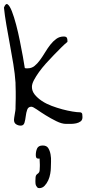

<svg xmlns="http://www.w3.org/2000/svg" viewBox="-22 -635 445 972"><path d="M48.8 -28.3Q48.8 -30.3 49.8 -38.6Q50.8 -46.9 52.7 -56.6Q54.7 -66.4 55.7 -74.7Q56.6 -83 56.6 -85Q56.6 -86.9 56.6 -95.2Q56.6 -103.5 57.1 -114.3Q57.6 -125 57.6 -136.7Q57.6 -148.4 57.6 -154.3Q57.6 -160.2 57.6 -169.9Q57.6 -179.7 57.1 -189.9Q56.6 -200.2 56.6 -207.5Q56.6 -214.8 56.6 -215.8Q53.7 -260.7 45.4 -311Q37.1 -361.3 27.8 -411.1Q18.6 -460.9 10.3 -508.8Q2 -556.6 -2 -596.7Q6.8 -620.1 17.1 -612.8Q27.3 -605.5 38.1 -578.1Q48.8 -550.8 59.6 -510.3Q70.3 -469.7 78.6 -427.7Q86.9 -385.7 93.8 -348.6Q99.6 -311.5 103.5 -291Q105.5 -289.1 110.8 -289.1Q116.2 -289.1 118.2 -289.1Q137.7 -289.1 152.3 -300.8Q167 -312.5 180.2 -330.6Q193.4 -348.6 206.1 -369.6Q218.8 -390.6 232.4 -408.2Q246.1 -425.8 262.7 -438Q279.3 -450.2 300.8 -450.2Q314.5 -450.2 317.4 -441.9Q320.3 -433.6 319.3 -422.9Q305.7 -412.1 288.1 -394.5Q270.5 -377 250.5 -356.4Q230.5 -335.9 210.4 -313.5Q190.4 -291 175.3 -270Q160.2 -249 149.9 -229.5Q139.6 -210 139.6 -195.3Q139.6 -173.8 153.8 -156.2Q168 -138.7 189.9 -124Q211.9 -109.4 239.3 -99.1Q266.6 -88.9 293.9 -81.5Q321.3 -74.2 345.7 -70.3Q369.1 -66.4 384.8 -66.4Q393.6 -64.5 394.5 -56.6Q395.5 -48.8 395.5 -42Q395.5 -27.3 386.2 -20.5Q377 -13.7 363.8 -10.7Q350.6 -7.8 336.4 -7.8Q322.3 -7.8 312.5 -7.8Q291 -7.8 263.2 -21.5Q235.4 -35.2 209.5 -51.3Q183.6 -67.4 164.1 -81.1Q144.5 -94.7 136.7 -94.7Q121.1 -94.7 115.7 -79.6Q110.4 -64.5 108.4 -46.9Q106.4 -29.3 102.1 -14.2Q97.7 1 83 1Q70.3 1 59.6 -5.9Q48.8 -12.7 48.8 -28.3ZM157.2 282.2Q157.2 258.8 160.6 252.9Q164.1 247.1 168.5 244.6Q172.9 242.2 176.3 236.3Q179.7 230.5 179.7 206.1V197.3Q179.7 192.4 179.2 186Q178.7 179.7 178.7 174.8V168Q165 168.9 162.1 163.6Q159.2 158.2 159.2 150.4Q159.2 130.9 166 116.2Q172.9 101.6 194.3 101.6Q213.9 101.6 222.2 114.7Q230.5 127.9 233.9 146.5Q237.3 165 236.3 184.1Q235.4 203.1 235.4 214.8Q235.4 226.6 232.4 244.1Q229.5 261.7 222.2 277.8Q214.8 293.9 203.6 305.7Q192.4 317.4 176.8 317.4Q169.9 317.4 166.5 313.5Q163.1 309.6 160.6 304.7Q158.2 299.8 157.7 293.5Q157.2 287.1 157.2 282.2Z"/></svg>

Font: Indie Flower
Style: Regular
Weight: 400
Designer: Kimberly Geswein
Foundry: Kimberly Geswein
Version: Version 1.001 2010